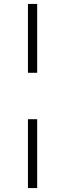

<svg xmlns="http://www.w3.org/2000/svg" viewBox="-20 -762 331 976"><path d="M122 -392H169V-742H122ZM169 194V-156H122V194Z"/></svg>

Font: Montserrat Light
Style: Regular
Weight: 300
Designer: Julieta Ulanovsky
Foundry: Julieta Ulanovsky
Version: Version 7.200